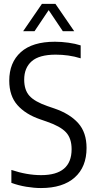

<svg xmlns="http://www.w3.org/2000/svg" viewBox="-20 -966 496 996"><path d="M192.5 9.5Q157.5 9.5 116.5 2.8Q75.5 -4 39 -17.5V-84.5Q119.5 -57.5 193.5 -57.5Q351.5 -57.5 351.5 -192Q351.5 -248.5 322.2 -279.8Q293 -311 223 -335L188.5 -347Q112.5 -373 70.2 -421Q28 -469 28 -547.5Q28 -641.5 88 -695.5Q148 -749.5 265 -749.5Q299 -749.5 335 -744.5Q371 -739.5 398.5 -730.5V-663.5Q366.5 -673.5 334.2 -678Q302 -682.5 269 -682.5Q183.5 -682.5 144.5 -648.2Q105.5 -614 105.5 -553Q105.5 -499 132.8 -468.8Q160 -438.5 226.5 -415.5L261.5 -403.5Q342 -376 385.5 -327.5Q429 -279 429 -198.5Q429 -99.5 367.2 -45Q305.5 9.5 192.5 9.5ZM100 -804 197.5 -946H267.5L365 -804H306L232.5 -913.5L159 -804Z"/></svg>

Font: Encode Sans Condensed Condensed
Style: Regular
Weight: 400
Width: 3
Designer: Multiple Designers
Foundry: Impallari Type
Version: Version 3.000; ttfautohint (v1.8.3) -l 8 -r 50 -G 200 -x 14 